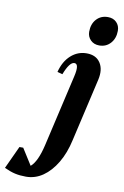

<svg xmlns="http://www.w3.org/2000/svg" viewBox="-283 -791 710 1101"><g transform="rotate(10 72.5 -240.5)"><path d="M-51 251Q-87 251 -115.5 244.5Q-144 238 -178 222L-117 90H-95L-35 185Q3 153 26 54L122 -363Q140 -439 110 -439Q82 -439 53 -364L23 -372Q39 -435 78.5 -470.5Q118 -506 170 -506Q225 -506 250 -467.5Q275 -429 261 -368L177 -3Q160 75 126 132Q92 189 47 220Q2 251 -51 251ZM232 -563Q201 -563 181.5 -582.5Q162 -602 162 -631Q162 -676 187.5 -704Q213 -732 254 -732Q285 -732 304 -713Q323 -694 323 -664Q323 -620 297.5 -591.5Q272 -563 232 -563Z"/></g></svg>

Font: Platypi SemiBold
Style: Italic
Weight: 600
Italic angle: -13°
Designer: David Sargent
Foundry: Bolt Cutter Type
Version: Version 1.200; ttfautohint (v1.8.4.7-5d5b)